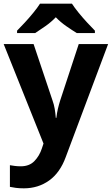

<svg xmlns="http://www.w3.org/2000/svg" viewBox="-20 -786 609 1046"><path d="M0 -546H163L266 -239Q274 -217 278 -193.5Q282 -170 284 -144H287Q290 -170 295.5 -193.5Q301 -217 308 -239L409 -546H569L338 70Q307 155 247.5 197.5Q188 240 110 240Q85 240 66.5 237.5Q48 235 34 232V114Q45 116 60.5 118Q76 120 93 120Q140 120 167.5 91.5Q195 63 208 23L217 -4ZM372 -766Q386 -744 408.5 -716.5Q431 -689 455 -663Q479 -637 497 -619V-606H398Q372 -622 341 -643.5Q310 -665 284 -692Q258 -665 228 -644Q198 -623 172 -606H73V-619Q92 -638 115.5 -663.5Q139 -689 161.5 -716.5Q184 -744 198 -766Z"/></svg>

Font: Noto Sans Bamum
Style: Bold
Weight: 700
Designer: Monotype Design Team
Foundry: Monotype Imaging Inc.
Version: Version 2.002; ttfautohint (v1.8.4.7-5d5b)